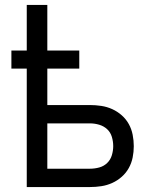

<svg xmlns="http://www.w3.org/2000/svg" viewBox="-20 -755 640 775"><path d="M88 0V-478H26V-551H88V-735H171V-551H300V-478H171V-331H343Q366 -331 389 -327.5Q412 -324 433 -314.5Q454 -305 471.5 -289.5Q489 -274 500 -254Q511 -234 515.5 -211Q520 -188 520 -165Q520 -142 515.5 -119.5Q511 -97 500 -77Q489 -57 471.5 -41.5Q454 -26 433 -16.5Q412 -7 389 -3.5Q366 0 343 0ZM171 -74H343Q362 -74 380.5 -79Q399 -84 412.5 -97Q426 -110 431.5 -128.5Q437 -147 437 -165Q437 -184 431.5 -202.5Q426 -221 412.5 -233.5Q399 -246 380.5 -251.5Q362 -257 343 -257H171Z"/></svg>

Font: Iosevka Curly Extended
Style: Regular
Weight: 400
Width: 7
Monospace: yes
Designer: Belleve Invis
Foundry: Belleve Invis
Version: Version 11.1.0; ttfautohint (v1.8.3)